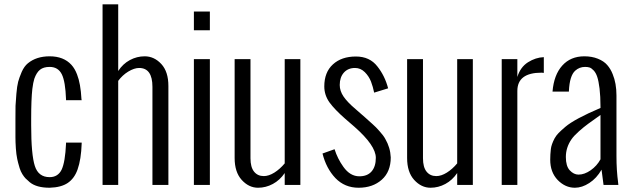

<svg xmlns="http://www.w3.org/2000/svg" viewBox="-20 -860 2937 893"><path d="M51.8 -222.2V-276.9V-308.1Q51.8 -354 52.2 -367.7Q52.7 -382.3 56.2 -423.8Q59.1 -459 64.5 -480Q69.3 -498 81.1 -525.9Q92.8 -551.8 109.4 -565.4Q148.9 -598.1 210.9 -598.1Q275.9 -598.1 312 -558.6Q328.1 -541 338.4 -513.7Q355 -471.7 358.9 -398.9Q358.9 -398.4 359.4 -396.5Q359.9 -394.5 359.9 -394H287.1V-397.9Q284.2 -480.5 267.6 -514.2Q250.5 -548.8 210.9 -548.8Q182.6 -548.8 166.3 -535.9Q149.9 -522.9 139.6 -493.7Q134.3 -477.1 130.4 -446.3Q125 -398.4 125 -308.1V-276.9Q125 -140.6 142.1 -87.9Q158.7 -36.1 210.9 -36.1Q249.5 -36.1 266.6 -70.8Q283.2 -106 287.1 -191.9V-196.8H359.9V-192.9Q357.4 -118.2 340.8 -71.8Q326.2 -30.3 295.4 -9.3Q264.6 11.7 210.9 13.2Q149.9 13.2 118.7 -12.2Q105.5 -23.4 98.6 -30.5Q91.8 -37.6 84 -50Q76.2 -62.5 71.3 -78.1Q63 -106 60.1 -120.6Q55.7 -141.6 53.7 -170.4Q51.8 -199.7 51.8 -222.2Z M529.8 0H457V-839.8H529.8V-529.8Q551.3 -563 584 -580.6Q616.7 -598.1 652.8 -598.1Q697.3 -598.1 730.5 -562Q763.2 -526.4 763.2 -460V0H689V-456.1Q689 -543.9 627 -543.9Q604.5 -543.9 576.2 -526.9Q549.3 -510.3 529.8 -483.9Z M956.1 -719.2H881.8V-806.2H956.1ZM956.1 0H881.8V-585H956.1Z M1071.3 -125V-585H1145V-124Q1145 -82.5 1161.6 -61.8Q1178.2 -41 1207 -41Q1230 -41 1255.9 -57.1Q1281.7 -73.2 1304.2 -100.1V-585H1377V0H1304.2V-55.2Q1281.7 -22 1249 -4.4Q1216.3 13.2 1180.2 13.2Q1137.2 13.2 1104 -23.4Q1071.3 -59.6 1071.3 -125Z M1480 -146 1536.1 -166Q1549.8 -122.1 1577.1 -84Q1608.4 -40 1651.4 -40Q1688.5 -40 1708.3 -62.7Q1728 -85.4 1728 -126Q1728 -183.1 1627.9 -271L1585 -308.1Q1537.1 -350.1 1512.7 -383.3Q1488.3 -417.5 1488.3 -458Q1488.3 -523.9 1528.3 -560.5Q1568.4 -597.2 1635.3 -597.2Q1699.7 -597.2 1735.4 -550.8Q1770 -507.3 1785.2 -449.2L1720.2 -429.2Q1714.8 -456.1 1705.6 -480.5Q1695.8 -505.4 1676.8 -524.4Q1657.2 -543.9 1631.3 -543.9Q1598.6 -543.9 1579.3 -522.2Q1560.1 -500.5 1560.1 -464.8Q1560.1 -437 1578.1 -410.6Q1596.2 -384.3 1633.3 -353L1680.2 -312Q1698.7 -295.9 1713.9 -281.7Q1727.5 -270 1744.6 -250.5Q1763.7 -229.5 1772 -213.9Q1795.4 -173.8 1797.4 -127.9Q1797.4 -61.5 1755.9 -24.4Q1713.9 13.2 1647.9 13.2Q1583.5 13.2 1540 -31.7Q1497.1 -77.1 1480 -146Z M1873.5 -125V-585H1947.3V-124Q1947.3 -82.5 1963.9 -61.8Q1980.5 -41 2009.3 -41Q2032.2 -41 2058.1 -57.1Q2084 -73.2 2106.4 -100.1V-585H2179.2V0H2106.4V-55.2Q2084 -22 2051.3 -4.4Q2018.6 13.2 1982.4 13.2Q1939.5 13.2 1906.2 -23.4Q1873.5 -59.6 1873.5 -125Z M2386.2 0H2313.5V-585H2386.2V-502Q2399.9 -547.4 2435.5 -570.3Q2471.2 -592.8 2509.3 -594.2V-521Q2502.4 -522 2498.5 -522Q2386.2 -522 2386.2 -437Z M2772.9 -119.1V-325.2Q2718.3 -286.1 2716.3 -284.7Q2694.8 -269 2672.9 -249.5Q2648.9 -228 2638.2 -212.4Q2611.8 -174.3 2611.8 -129.9Q2611.8 -87.4 2629.9 -67.9Q2648.4 -47.9 2670.9 -47.9Q2698.2 -47.9 2727.1 -67.9Q2756.3 -88.4 2772.9 -119.1ZM2856 0H2787.1L2777.8 -70.8Q2754.9 -30.8 2720.9 -8.8Q2687 13.2 2653.8 13.2Q2608.9 13.2 2573.7 -22.9Q2539.1 -59.1 2539.1 -117.2Q2539.1 -141.1 2542 -166.5Q2544.4 -188 2559.6 -216.8Q2567.4 -230.5 2577.9 -241.2Q2588.4 -252 2609.4 -270Q2652.3 -306.6 2772.9 -357.9V-362.8Q2772.9 -412.1 2768.6 -447.8Q2764.2 -483.4 2757.8 -502.4Q2751.5 -521.5 2741 -532.5Q2730.5 -543.5 2721.9 -546.1Q2713.4 -548.8 2701.2 -548.8Q2674.8 -548.8 2655.3 -531.2Q2629.4 -507.8 2626 -437V-434.1H2549.8Q2556.2 -511.7 2595 -554.9Q2633.8 -598.1 2697.8 -598.1Q2732.9 -598.1 2760.7 -586.9Q2788.6 -575.7 2804.2 -557.6Q2820.3 -539.1 2829.6 -515.1Q2847.2 -472.7 2847.2 -416V-134.8Q2847.2 -100.1 2849.1 -70.3Q2851.6 -34.7 2854 -19Z"/></svg>

Font: VL Oswald
Style: Light
Weight: 300
Designer: vernon adams
Foundry: vernon adams
Version: Version ; ttfautohint (v0.92.18-e454-dirty) -l 8 -r 50 -G 20